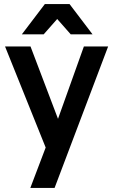

<svg xmlns="http://www.w3.org/2000/svg" viewBox="-20 -730 560 950"><path d="M206 0 5 -500H131L267 -142L395 -500H515L250 200H130ZM263 -636 196 -560H88L202 -710H324L438 -560H330Z"/></svg>

Font: PT Root UI Web Bold
Style: Regular
Weight: 700
Designer: Vitaly Kuzmin
Foundry: ParaType Ltd.
Version: Version 1.000W